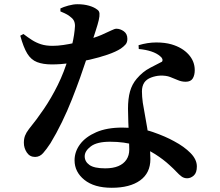

<svg xmlns="http://www.w3.org/2000/svg" viewBox="-20 -830 1040 909"><path d="M509 59Q426 59 379.5 21.5Q333 -16 333 -71Q333 -112 359 -147Q385 -182 435.5 -204Q486 -226 559 -226Q643 -226 703.5 -205Q764 -184 805 -161Q852 -136 882 -105.5Q912 -75 912 -42Q912 -12 897.5 1Q883 14 866 14Q851 14 839.5 5.5Q828 -3 815 -17Q802 -31 783 -48Q754 -75 714 -100.5Q674 -126 621.5 -142.5Q569 -159 501 -159Q439 -159 410 -137Q381 -115 381 -90Q381 -65 403.5 -49Q426 -33 478 -33Q515 -33 540 -43.5Q565 -54 578.5 -74Q592 -94 592 -122Q592 -149 590.5 -182.5Q589 -216 587.5 -251Q586 -286 586 -315Q586 -363 595.5 -397Q605 -431 627 -457Q656 -491 690 -508.5Q724 -526 747 -538Q751 -544 748.5 -551Q746 -558 738 -564Q722 -578 696 -586.5Q670 -595 637 -598L636 -616Q679 -629 720 -629Q761 -629 792 -620Q843 -605 872.5 -572.5Q902 -540 902 -498Q902 -474 892.5 -458.5Q883 -443 859 -443Q840 -443 822.5 -450.5Q805 -458 785.5 -465.5Q766 -473 738 -472Q717 -471 695.5 -463Q674 -455 663 -439Q652 -422 652 -397.5Q652 -373 656 -344Q659 -324 665 -292.5Q671 -261 677 -224Q683 -187 687.5 -149Q692 -111 692 -77Q692 -11 643.5 24Q595 59 509 59ZM146 -87Q121 -87 107 -108Q93 -129 93 -154Q93 -173 98.5 -187.5Q104 -202 117 -219Q153 -263 188 -314.5Q223 -366 253.5 -427.5Q284 -489 305 -561Q314 -589 320.5 -615Q327 -641 330.5 -664.5Q334 -688 335 -707Q335 -723 329 -733.5Q323 -744 310 -753Q298 -762 285.5 -767.5Q273 -773 266 -776V-790Q280 -797 303.5 -803.5Q327 -810 347 -810Q377 -810 401.5 -803Q426 -796 441 -784Q450 -778 451 -766Q452 -754 447.5 -734.5Q443 -715 433 -684.5Q423 -654 409 -610Q402 -589 389.5 -550.5Q377 -512 359.5 -463Q342 -414 320.5 -359.5Q299 -305 273 -251.5Q247 -198 219 -152Q200 -123 184 -105Q168 -87 146 -87ZM225 -525Q184 -525 155.5 -536Q127 -547 109 -576.5Q91 -606 76 -661L91 -669Q112 -653 131.5 -640.5Q151 -628 174 -620.5Q197 -613 229 -613Q253 -613 280 -617Q307 -621 331.5 -626.5Q356 -632 372 -636Q429 -651 460 -664.5Q491 -678 507 -686Q523 -694 531 -694Q549 -694 566 -682Q583 -670 583 -646Q583 -629 574 -619Q565 -609 552 -600Q529 -585 490 -571.5Q451 -558 405 -547.5Q359 -537 312.5 -531Q266 -525 225 -525Z"/></svg>

Font: Noto Serif HK ExtraLight
Style: Bold
Weight: 700
Version: Version 2.002-H1;hotconv 1.1.0;makeotfexe 2.6.0